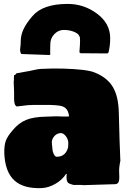

<svg xmlns="http://www.w3.org/2000/svg" viewBox="-20 -933 665 981"><path d="M194 28Q100 32 53 -11.5Q6 -55 2 -149Q1 -189 9.5 -213Q18 -237 46 -269Q76 -305 114 -320.5Q152 -336 216 -337Q241 -338 259.5 -338.5Q278 -339 288 -338Q317 -337 333 -338Q330 -369 313 -382Q303 -390 285 -393Q267 -396 233 -397H153Q143 -397 142.5 -396.5Q142 -396 133 -396H125L66 -389Q52 -394 52 -428Q52 -434 52 -440.5Q52 -447 52 -463.5Q52 -480 50 -516Q52 -523 51 -534L52 -549Q56 -549 58 -551L63 -557Q64 -559 66 -559Q70 -559 77.5 -560.5Q85 -562 95 -564L117 -568Q125 -570 129 -570Q157 -576 166.5 -578Q176 -580 191 -581Q248 -584 303 -582.5Q358 -581 401.5 -576Q445 -571 465 -562Q527 -537 556 -489.5Q585 -442 587 -359L591 -213Q592 -185 593 -163.5Q594 -142 594 -134L595 -112Q591 -92 589.5 -77.5Q588 -63 589 -46Q591 -16 586.5 -4.5Q582 7 569 8L407 13Q399 11 369 12Q358 13 350 10.5Q342 8 334 5Q320 -1 320 -25V-37Q320 -39 321 -40V-43Q319 -45 318 -45Q298 -14 263.5 6Q229 26 194 28ZM270 -132Q315 -132 328 -180L329 -199Q330 -219 317 -236.5Q304 -254 289 -253Q270 -252 256.5 -236Q243 -220 245 -200L249 -162Q257 -132 270 -132ZM322 -41Q322 -41 322 -41ZM326 -913Q409 -913 476 -863Q543 -813 543 -738Q543 -719 541 -701.5Q539 -684 535 -667Q533 -660 526 -660L394 -661Q390 -661 387.5 -664Q385 -667 386 -670Q389 -703 389 -725L388 -744L387 -745Q386 -746 386 -747Q386 -748 385 -749Q380 -762 357 -771Q334 -780 306 -780Q278 -780 257.5 -758.5Q237 -737 237 -707Q237 -694 236.5 -682Q236 -670 237 -658Q237 -652 231 -652L91 -657Q89 -657 87 -660Q81 -672 83.5 -688Q86 -704 86 -723Q86 -754 100.5 -784.5Q115 -815 146 -851Q199 -913 326 -913Z"/></svg>

Font: Sigmar
Style: Regular
Weight: 400
Designer: Vernon Adams
Foundry: Vernon Adams
Version: Version 1.000; ttfautohint (v1.8.4.7-5d5b);gftools[0.9.24]